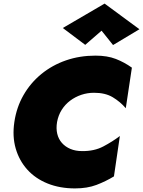

<svg xmlns="http://www.w3.org/2000/svg" viewBox="-20 -1030 797 1070"><path d="M298 -350Q305 -388 324 -418Q343 -448 371 -469Q399 -490 433 -501.5Q467 -513 504 -513Q567 -513 608.5 -488Q650 -463 681 -427L715 -653Q673 -683 625.5 -701.5Q578 -720 512 -720Q424 -720 347.5 -693.5Q271 -667 210.5 -617.5Q150 -568 111 -500Q72 -432 60 -350Q48 -270 67.5 -202.5Q87 -135 132 -85Q177 -35 245 -7.5Q313 20 398 20Q466 20 517.5 0.5Q569 -19 615 -47L648 -272Q607 -241 556 -214Q505 -187 437 -188Q401 -188 372.5 -200Q344 -212 325 -233.5Q306 -255 299 -284.5Q292 -314 298 -350ZM546 -859 610 -779 757 -867 563 -1010 330 -874 455 -780Z"/></svg>

Font: Jost Black
Style: Italic
Weight: 900
Italic angle: -5°
Version: Version 3.710